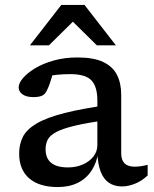

<svg xmlns="http://www.w3.org/2000/svg" viewBox="-20 -747 623 777"><path d="M438 -325 417 -261.5Q334 -250.5 283.8 -238.5Q233.5 -226.5 207.8 -212.8Q182 -199 173.2 -182Q164.5 -165 164.5 -143Q164.5 -106.5 187 -88Q209.5 -69.5 255 -69.5Q288.5 -69.5 315.5 -81.5Q342.5 -93.5 358.2 -113.8Q374 -134 374 -160V-340.5Q374 -396 350.2 -421.5Q326.5 -447 264.5 -447Q234 -447 208.8 -444.2Q183.5 -441.5 161.5 -436L198.5 -471.5Q194 -451 189.8 -435.5Q185.5 -420 181 -407.5Q176.5 -395 170.5 -382.5Q162 -364 148.5 -359Q135 -354 115.5 -354Q86 -354 70.8 -365.5Q55.5 -377 55.5 -393Q55.5 -410.5 73 -431Q90.5 -451.5 122.2 -470.8Q154 -490 197.8 -502.2Q241.5 -514.5 293.5 -514.5Q359 -514.5 397.8 -496Q436.5 -477.5 453.5 -443.8Q470.5 -410 470.5 -363.5V-127.5Q470.5 -108 477 -95.8Q483.5 -83.5 495.8 -78Q508 -72.5 526 -72.5Q537.5 -72.5 550.5 -74.5Q563.5 -76.5 577.5 -80V-37Q554 -14.5 526.2 -3.5Q498.5 7.5 473.5 7.5Q443 7.5 421 -7.2Q399 -22 387.2 -52.8Q375.5 -83.5 374 -131.5L378 -132Q371.5 -88.5 350.5 -56.5Q329.5 -24.5 294.8 -7.2Q260 10 214 10Q139 10 98.2 -25.2Q57.5 -60.5 57.5 -125.5Q57.5 -163 72.5 -193Q87.5 -223 127.8 -247Q168 -271 243 -290Q318 -309 438 -325ZM101 -563.5 228 -727H322L449 -563.5H372L261.5 -672.5H288.5L178 -563.5Z"/></svg>

Font: Newsreader 7pt
Style: Regular
Weight: 400
Designer: Hugues Gentile
Foundry: Production Type
Version: Version 1.003